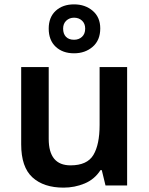

<svg xmlns="http://www.w3.org/2000/svg" viewBox="-20 -849 682 879"><path d="M562 -542V0H463L446 -70H440Q413 -28 367.5 -9Q322 10 271 10Q180 10 128.5 -37Q77 -84 77 -188V-542H203V-213Q203 -92 303 -92Q379 -92 407.5 -139.5Q436 -187 436 -277V-542ZM319 -605Q267 -605 235 -635Q203 -665 203 -718Q203 -770 235 -799.5Q267 -829 319 -829Q370 -829 404.5 -799.5Q439 -770 439 -719Q439 -665 404.5 -635Q370 -605 319 -605ZM319 -667Q341 -667 355.5 -680.5Q370 -694 370 -718Q370 -741 355.5 -754.5Q341 -768 319 -768Q298 -768 283.5 -754.5Q269 -741 269 -718Q269 -694 282 -680.5Q295 -667 319 -667Z"/></svg>

Font: Noto Sans Ethiopic SemiBold
Style: Regular
Weight: 600
Designer: Monotype Design Team
Foundry: Monotype Imaging Inc.
Version: Version 2.102; ttfautohint (v1.8.4.7-5d5b)